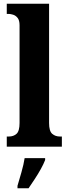

<svg xmlns="http://www.w3.org/2000/svg" viewBox="-20 -780 365 1021"><path d="M16 0V-54H27Q52 -54 68 -68.5Q84 -83 84 -126V-646Q84 -672 73.5 -685Q63 -698 49 -702Q35 -706 27 -706H16V-760H241V-126Q241 -83 257.5 -68.5Q274 -54 299 -54H309V0ZM73 208Q82 178 94 136Q106 94 111 61H220V71Q212 92 197 119Q182 146 164.5 172.5Q147 199 132 221H73Z"/></svg>

Font: Noto Serif Hebrew Condensed ExtraBold
Style: Regular
Weight: 800
Width: 3
Designer: Monotype Design Team
Foundry: Monotype Imaging Inc.
Version: Version 2.004; ttfautohint (v1.8.4.7-5d5b)